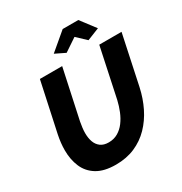

<svg xmlns="http://www.w3.org/2000/svg" viewBox="-207 -1065 1160 1224"><g transform="rotate(-30 373.0 -453.5)"><path d="M293 6Q207 6 154.5 -26Q102 -58 78.5 -113Q55 -168 55 -236Q55 -263 58 -290.5Q61 -318 67 -347L145 -710H309L231 -347Q227 -325 224.5 -305Q222 -285 222 -266Q222 -230 232 -202Q242 -174 264.5 -157Q287 -140 324 -140Q362 -140 392 -157.5Q422 -175 444 -204.5Q466 -234 481 -271Q496 -308 505 -347L582 -710H746L669 -347Q653 -273 621.5 -209Q590 -145 543 -96.5Q496 -48 433.5 -21Q371 6 293 6ZM302 -805 430 -913H545L627 -805L537 -769L470 -832L376 -769Z"/></g></svg>

Font: Raleway Thin ExtraBold
Style: Italic
Weight: 800
Italic angle: -12°
Version: Version 4.026